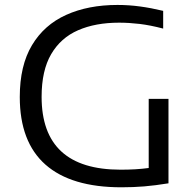

<svg xmlns="http://www.w3.org/2000/svg" viewBox="-20 -770 812 796"><path d="M483.5 6.5Q275 6.5 168.5 -87.5Q62 -181.5 62 -368Q62 -498 112.5 -582.5Q163 -667 254.2 -708.2Q345.5 -749.5 467 -749.5Q514.5 -749.5 560.5 -743.2Q606.5 -737 656.5 -725V-651.5Q603 -665.5 558.8 -670.8Q514.5 -676 473.5 -676Q375.5 -676 303.5 -644.5Q231.5 -613 192 -545.2Q152.5 -477.5 152.5 -368.5Q152.5 -66.5 480 -66.5Q512.5 -66.5 541.5 -68.2Q570.5 -70 596.5 -73.5V-360H678.5V-10Q623 -1 577.8 2.8Q532.5 6.5 483.5 6.5Z"/></svg>

Font: Encode Sans Expanded Expanded
Style: Regular
Weight: 400
Width: 7
Designer: Multiple Designers
Foundry: Impallari Type
Version: Version 3.000; ttfautohint (v1.8.3) -l 8 -r 50 -G 200 -x 14 